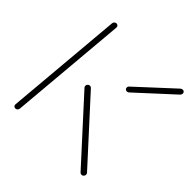

<svg xmlns="http://www.w3.org/2000/svg" viewBox="-143 -637 755 755"><g transform="rotate(45 234.5 -259.5)"><path d="M44.8 -0.4Q39.6 -0.4 36.5 -3.9Q33.3 -7.4 33.7 -12.2L77 -506.7Q77.4 -511.5 81.3 -515Q85.2 -518.5 90 -518.5Q94.8 -518.5 98.1 -515Q101.5 -511.5 101.1 -506.7L57.8 -12.2Q57 -7 53.3 -3.7Q49.6 -0.4 44.8 -0.4ZM425.9 -13.3Q425.9 -7.8 422.2 -3.9Q418.5 0 413 0Q408.1 0 404.8 -3.3L179.3 -250.7Q176.3 -253.7 176.3 -259.3Q176.7 -264.1 180.4 -267.8Q184.1 -271.5 189.3 -271.5Q194.1 -271.5 197.8 -267.8L423.3 -20.7Q425.9 -17.4 425.9 -13.3ZM458.1 -518.5Q463 -518.5 466.1 -515.6Q469.3 -512.6 469.3 -507.8Q469.3 -502.6 465.2 -497.8L316.3 -361.1Q312.6 -357.8 307.4 -357.8Q302.6 -357.8 299.4 -360.7Q296.3 -363.7 296.3 -368.5Q296.3 -374.4 300.7 -378.1L449.3 -515.2Q454.1 -518.5 458.1 -518.5Z"/></g></svg>

Font: 26F Galaxy Sans Thin
Style: Italic
Weight: 100
Italic angle: -4.99998°
Designer: C₂₉H₂₅N₃O₅
Version: Version 1.200